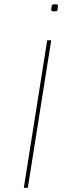

<svg xmlns="http://www.w3.org/2000/svg" viewBox="-20 -891 333 911"><path d="M242 -871Q255 -871 255 -864Q254 -844 251 -840.5Q248 -837 234 -837Q230 -837 226.5 -838.5Q223 -840 223 -845Q224 -865 228 -868Q232 -871 242 -871ZM93 0 204 -700H223L112 0Z"/></svg>

Font: Georama Extra Expanded Thin
Style: Italic
Weight: 100
Width: 8
Italic angle: -9°
Designer: Jean-Baptiste Levee
Foundry: Production Type
Version: Version 1.000